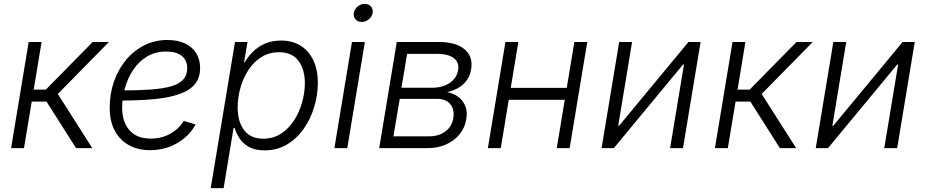

<svg xmlns="http://www.w3.org/2000/svg" viewBox="-20 -757 4730 981"><path d="M36.6 0 126.5 -542.5H192.4L152.3 -299.3H214.4L453.6 -542.5H536.6L275.4 -276.9L451.7 0H368.7L217.8 -237.8H142.1L102.5 0Z M747.1 10.3Q684.1 10.3 637.7 -15.9Q591.3 -42 565.9 -90.3Q540.5 -138.7 540.5 -205.6Q540.5 -278.3 562.7 -341.6Q585 -404.8 625.2 -452.4Q665.5 -500 719.2 -526.4Q772.9 -552.7 835.4 -552.7Q887.2 -552.7 924.6 -535.4Q961.9 -518.1 982.2 -485.8Q1002.4 -453.6 1002.4 -409.2Q1002.4 -360.4 976.6 -328.1Q950.7 -295.9 898.9 -277.1Q847.2 -258.3 769.3 -250.7Q691.4 -243.2 587.4 -243.2L595.2 -294.9Q685.1 -294.9 749.8 -299.6Q814.5 -304.2 855.7 -316.4Q897 -328.6 916.7 -351.3Q936.5 -374 936.5 -410.2Q936.5 -449.2 908.4 -471.4Q880.4 -493.7 830.1 -493.7Q773.4 -493.7 731.2 -468.3Q689 -442.9 660.9 -400.6Q632.8 -358.4 618.4 -307.4Q604 -256.3 604 -205.6Q604 -160.6 619.9 -125Q635.7 -89.4 668.2 -69.1Q700.7 -48.8 750.5 -48.8Q805.2 -48.8 849.6 -73.5Q894 -98.1 918.9 -139.2L979.5 -121.1Q947.3 -61.5 885 -25.6Q822.8 10.3 747.1 10.3Z M1056.6 204.1 1180.7 -542.5H1244.6L1227.1 -438.5H1230.5Q1246.1 -465.8 1271.2 -491.5Q1296.4 -517.1 1332.5 -533.4Q1368.7 -549.8 1416 -549.8Q1474.1 -549.8 1516.4 -523.2Q1558.6 -496.6 1581.3 -448.2Q1604 -399.9 1604 -334.5Q1604 -272 1585.4 -210.4Q1566.9 -148.9 1531.7 -98.9Q1496.6 -48.8 1446.3 -18.8Q1396 11.2 1332 11.2Q1283.2 11.2 1252 -6.3Q1220.7 -23.9 1203.6 -50.5Q1186.5 -77.1 1179.2 -103H1173.3L1122.6 204.1ZM1324.7 -48.3Q1375.5 -48.3 1415 -73.7Q1454.6 -99.1 1481.9 -141.1Q1509.3 -183.1 1523.4 -233.2Q1537.6 -283.2 1537.6 -332.5Q1537.6 -402.8 1504.6 -446.5Q1471.7 -490.2 1406.2 -490.2Q1355 -490.2 1315.4 -465.3Q1275.9 -440.4 1248.8 -398.7Q1221.7 -356.9 1208 -306.9Q1194.3 -256.8 1194.3 -206.5Q1194.3 -135.3 1227.5 -91.8Q1260.7 -48.3 1324.7 -48.3Z M1688.5 0 1778.3 -542.5H1844.2L1754.4 0ZM1828.1 -645Q1808.1 -645 1796.4 -658.4Q1784.7 -671.9 1787.6 -690.9Q1791 -710.4 1807.4 -723.9Q1823.7 -737.3 1843.3 -737.3Q1863.3 -737.3 1875.2 -723.9Q1887.2 -710.4 1883.8 -690.9Q1880.9 -671.9 1864.3 -658.4Q1847.7 -645 1828.1 -645Z M1917.5 0 2007.3 -542.5H2221.7Q2310.1 -542.5 2354 -504.9Q2397.9 -467.3 2387.2 -403.3Q2379.4 -356 2346.7 -326.4Q2314 -296.9 2264.6 -286.1Q2296.4 -280.3 2320.8 -262.5Q2345.2 -244.6 2357.2 -215.8Q2369.1 -187 2362.3 -147.9Q2355.5 -104.5 2328.4 -71Q2301.3 -37.6 2259 -18.8Q2216.8 0 2163.6 0ZM1990.2 -60.5H2173.8Q2221.2 -60.5 2254.9 -85Q2288.6 -109.4 2295.9 -152.8Q2303.2 -197.3 2281 -224.6Q2258.8 -252 2212.4 -252H2022.5ZM2031.2 -308.6H2187Q2240.7 -308.6 2277.1 -332.8Q2313.5 -356.9 2320.8 -399.4Q2327.1 -439 2298.3 -460.4Q2269.5 -481.9 2211.9 -481.9H2060.1Z M2893.1 -308.1 2882.3 -247.1H2562.5L2573.2 -308.1ZM2628.4 -542.5 2538.6 0H2472.7L2562.5 -542.5ZM2980.5 -542.5 2890.6 0H2824.7L2914.6 -542.5Z M3469.7 0H3403.8L3474.6 -427.2H3469.7L3116.2 0H3053.7L3143.6 -542.5H3209.5L3138.7 -114.3H3143.1L3497.6 -542.5H3559.6Z M3632.8 0 3722.7 -542.5H3788.6L3748.5 -299.3H3810.5L4049.8 -542.5H4132.8L3871.6 -276.9L4047.9 0H3964.8L3814 -237.8H3738.3L3698.7 0Z M4564 0H4498L4568.8 -427.2H4564L4210.4 0H4147.9L4237.8 -542.5H4303.7L4232.9 -114.3H4237.3L4591.8 -542.5H4653.8Z"/></svg>

Font: Inter 16pt Light
Style: Italic
Weight: 300
Italic angle: -9.3988°
Version: Version 4.001;git-66647c0bb